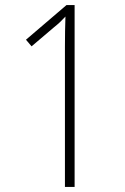

<svg xmlns="http://www.w3.org/2000/svg" viewBox="-20 -734 492 754"><path d="M273 0H235V-549Q235 -584 235.5 -611.5Q236 -639 237 -669Q226 -657 216 -647.5Q206 -638 191 -626L104 -552L82 -578L241 -714H273Z"/></svg>

Font: Noto Sans Lao UI Cond ExtLt
Style: Regular
Weight: 200
Width: 3
Designer: Monotype Design Team
Foundry: Monotype Imaging Inc.
Version: Version 2.000; ttfautohint (v1.8.4.7-5d5b)